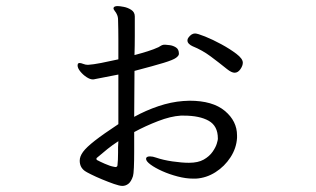

<svg xmlns="http://www.w3.org/2000/svg" viewBox="-20 -571 1040 631"><path d="M614 16Q591 16 564 9Q537 2 513.5 -8.5Q490 -19 475 -30Q460 -41 460 -49Q460 -57 473 -57Q482 -57 493 -53Q516 -45 547 -40.5Q578 -36 601 -36Q631 -36 649.5 -46.5Q668 -57 678.5 -72Q689 -87 692.5 -99Q696 -111 696 -114V-116Q696 -157 666 -174Q636 -191 584 -191H574Q541 -189 499.5 -173Q458 -157 421 -137Q421 -105 421 -73.5Q421 -42 420 -20Q419 2 417 8Q411 26 402 33Q393 40 382 40Q373 40 354.5 33.5Q336 27 315.5 18.5Q295 10 279 2Q263 -6 259 -9Q242 -21 242 -43Q242 -57 253 -72Q264 -87 291.5 -108.5Q319 -130 369 -163V-326L292 -311Q289 -310 285 -310Q276 -310 264.5 -317.5Q253 -325 244 -336Q235 -347 235 -356Q235 -362 238 -363Q239 -363 239.5 -363.5Q240 -364 241 -364Q246 -364 253.5 -361Q261 -358 268 -358H270Q286 -359 312 -364Q338 -369 369 -376Q369 -409 369 -441.5Q369 -474 368 -506Q368 -511 367 -515.5Q366 -520 364 -524Q362 -529 357.5 -534.5Q353 -540 353 -544Q353 -545 353.5 -545.5Q354 -546 354 -547Q357 -551 367 -551Q373 -551 386.5 -548.5Q400 -546 411.5 -538.5Q423 -531 423 -517Q423 -485 423 -453.5Q423 -422 422 -390Q445 -396 465.5 -402.5Q486 -409 501 -416Q505 -418 508.5 -420.5Q512 -423 518 -424H524Q528 -424 538.5 -422.5Q549 -421 558.5 -415Q568 -409 568 -394Q568 -388 558.5 -381Q549 -374 518 -364.5Q487 -355 422 -338Q422 -301 421.5 -263Q421 -225 421 -187Q459 -208 500.5 -222Q542 -236 582 -239Q587 -239 592.5 -239.5Q598 -240 603 -240Q679 -240 719 -206.5Q759 -173 759 -126V-118Q757 -84 737.5 -54Q718 -24 688 -5Q658 14 624 16ZM751 -332Q741 -332 726 -344Q700 -365 672.5 -385.5Q645 -406 613 -419Q606 -422 601 -427Q596 -432 596 -438Q596 -443 599 -447Q609 -461 621 -461Q629 -461 654 -451Q679 -441 707.5 -425.5Q736 -410 757 -394Q778 -378 778 -365Q778 -355 770 -343.5Q762 -332 751 -332ZM369 -107Q349 -94 333.5 -81.5Q318 -69 298 -52Q297 -52 297 -49Q297 -45 301 -44Q306 -41 324 -33Q342 -25 354 -23Q355 -23 356.5 -22.5Q358 -22 359 -22Q365 -22 366 -27Q367 -35 367.5 -46Q368 -57 368 -69Q368 -78 368 -87.5Q368 -97 369 -107Z"/></svg>

Font: Moon Stars Kai HW
Style: Regular
Weight: 400
Designer: GuiWonder
Version: Version 1.101